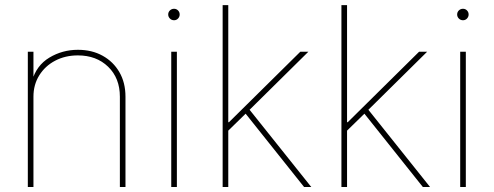

<svg xmlns="http://www.w3.org/2000/svg" viewBox="-20 -748 1975 768"><path d="M113.8 -361.3V0H91.3V-541H113.8V-423.8H107.9Q125.5 -486.3 177.5 -517.6Q229.5 -548.8 291.5 -548.8Q347.7 -548.8 390.4 -525.1Q433.1 -501.5 457.5 -459.5Q481.9 -417.5 481.9 -361.3V0H459.5V-361.3Q459.5 -435.5 412.6 -481Q365.7 -526.4 291.5 -526.4Q240.7 -526.4 200.4 -505.1Q160.2 -483.9 137 -446.5Q113.8 -409.2 113.8 -361.3Z M665 0V-541H687.5V0ZM676.3 -667Q666.5 -667 659.7 -673.8Q652.8 -680.7 652.8 -689.9Q652.8 -699.7 659.7 -706.3Q666.5 -712.9 676.3 -712.9Q685.5 -712.9 692.1 -706.3Q698.7 -699.7 698.7 -689.9Q698.7 -680.7 692.1 -673.8Q685.5 -667 676.3 -667Z M887.2 -219.7V-259.3H896L1181.2 -541H1213.4L970.2 -300.8L967.3 -297.9ZM870.6 0V-727.5H893.1V0ZM1196.3 0 956.5 -300.8 973.6 -314.9 1225.1 0Z M1362.3 -219.7V-259.3H1371.1L1656.2 -541H1688.5L1445.3 -300.8L1442.4 -297.9ZM1345.7 0V-727.5H1368.2V0ZM1671.4 0 1431.6 -300.8 1448.7 -314.9 1700.2 0Z M1820.8 0V-541H1843.3V0ZM1832 -667Q1822.3 -667 1815.4 -673.8Q1808.6 -680.7 1808.6 -689.9Q1808.6 -699.7 1815.4 -706.3Q1822.3 -712.9 1832 -712.9Q1841.3 -712.9 1847.9 -706.3Q1854.5 -699.7 1854.5 -689.9Q1854.5 -680.7 1847.9 -673.8Q1841.3 -667 1832 -667Z"/></svg>

Font: Inter 17pt Thin
Style: Regular
Weight: 250
Version: Version 4.001;git-66647c0bb